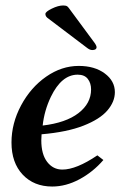

<svg xmlns="http://www.w3.org/2000/svg" viewBox="-20 -673 443 702"><path d="M22 -152Q22 -222 57 -287.5Q92 -353 148.5 -392.5Q205 -432 268 -432Q326 -432 363 -404.5Q400 -377 400 -336Q400 -301 372.5 -269Q345 -237 285 -213.5Q225 -190 132 -182L131 -160Q131 -109 152.5 -81Q174 -53 208 -53Q259 -53 336 -105L358 -88Q320 -44 270.5 -17.5Q221 9 171 9Q104 9 63 -34.5Q22 -78 22 -152ZM313 -346Q313 -369 301 -384.5Q289 -400 264 -400Q205 -400 166 -319Q142 -269 136 -214Q221 -224 267 -259.5Q313 -295 313 -346ZM297 -499 153 -608Q146 -614 146 -622Q146 -630 169.5 -641.5Q193 -653 211 -653Q221 -653 225.5 -650Q230 -647 241 -631L323 -520Q334 -506 333 -499Q332 -490 317 -490Q308 -490 297 -499Z"/></svg>

Font: Unna Medium
Style: Italic
Weight: 500
Italic angle: -8.05°
Designer: Jorge de Buen Unna
Foundry: Omnibus-Type
Version: Version 2.008